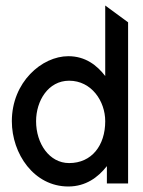

<svg xmlns="http://www.w3.org/2000/svg" viewBox="-20 -666 518 697"><path d="M23 -226C23 -108 103 11 228 11C291 11 336 -22 368 -63V0H445V-585L362 -646V-390C332 -429 290 -462 228 -462C132 -462 23 -368 23 -226ZM111 -226C111 -300 155 -373 231 -373C312 -373 362 -299 362 -226C362 -138 313 -74 231 -74C159 -74 111 -145 111 -226Z"/></svg>

Font: Charger Pro
Style: BdNar
Weight: 700
Designer: Jasper
Foundry: Cannot Into Space Fonts
Version: Version 1.09